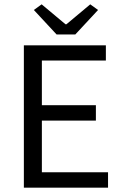

<svg xmlns="http://www.w3.org/2000/svg" viewBox="-20 -865 567 885"><path d="M90 0V-656H468V-586H173V-380H422V-309H173V-71H478V0ZM241 -706 136 -819 172 -845 282 -753H286L396 -845L432 -819L327 -706Z"/></svg>

Font: Giro Regular
Style: Regular
Weight: 400
Designer: Paul D. Hunt
Foundry: Adobe Systems Incorporated
Version: Version 1.000;PS 1.0;hotconv 1.0.88;makeotf.lib2.5.647800